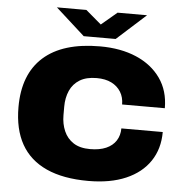

<svg xmlns="http://www.w3.org/2000/svg" viewBox="-59 -942 977 1012"><g transform="rotate(5 429.5 -436.5)"><path d="M445 12Q312 12 223 -28.5Q134 -69 89.5 -148Q45 -227 45 -344Q45 -518 147 -609Q249 -700 446 -700Q556 -700 638.5 -664.5Q721 -629 767.5 -563Q814 -497 814 -405H588Q588 -443 570.5 -471.5Q553 -500 521 -516Q489 -532 443 -532Q388 -532 353 -510.5Q318 -489 301.5 -451.5Q285 -414 285 -367V-322Q285 -276 301.5 -238Q318 -200 352 -178Q386 -156 440 -156Q490 -156 524.5 -171Q559 -186 577 -214Q595 -242 595 -279H814Q814 -190 770 -124.5Q726 -59 643.5 -23.5Q561 12 445 12ZM201 -885H357L471 -788H407L522 -885H678L524 -746H355Z"/></g></svg>

Font: Archivo SemiExpanded Black
Style: Regular
Weight: 900
Width: 6
Designer: Hector Gatti
Foundry: Omnibus-Type
Version: Version 2.001